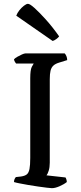

<svg xmlns="http://www.w3.org/2000/svg" viewBox="-20 -983 423 1003"><path d="M251 0Q244 0 224.5 -2.5Q205 -5 179.5 -8.5Q154 -12 128.5 -16.5Q103 -21 82.5 -25Q62 -29 53 -32Q53 -40 56 -47Q59 -54 63 -58L90 -61Q110 -64 120 -72Q130 -80 134 -100Q138 -120 138 -158V-574Q138 -618 146 -633.5Q154 -649 156 -651H64Q62 -655 58.5 -659Q55 -663 53 -673Q58 -679 70 -686Q82 -693 94.5 -698.5Q107 -704 113 -704H318Q323 -699 327 -689.5Q331 -680 331 -669L289 -656Q269 -650 258.5 -640Q248 -630 244 -613.5Q240 -597 240 -569V-133Q240 -109 234.5 -91.5Q229 -74 223 -67L322 -56Q324 -54 326.5 -46.5Q329 -39 329 -32Q314 -20 291 -10Q268 0 251 0ZM255 -769 65 -901Q70 -915 81 -929Q92 -943 105 -953Q118 -963 126 -963Q136 -963 160 -941.5Q184 -920 218.5 -882Q253 -844 289 -793Q284 -786 273.5 -778.5Q263 -771 255 -769Z"/></svg>

Font: Texturina 12pt
Style: Regular
Weight: 400
Designer: Guillermo Torres Carreño
Foundry: Omnibus-Type
Version: Version 1.002